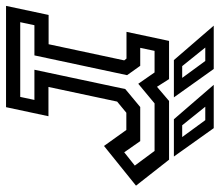

<svg xmlns="http://www.w3.org/2000/svg" viewBox="-68 -662 728 636"><g transform="rotate(90 296.0 -344.0)"><path d="M-2.5 0 27.5 -141H124.5L178 -391.5L172 -399H83.5L113.5 -540H240L265.5 -500L312.5 -540H507L593 -430.5L461.5 -324.5L408.5 -398.5H351.5L314.5 -368L266 -140.5H363L333 0ZM51.5 -47H299L309 -94H209L273 -395L332.5 -444.5H445.5L482.5 -391.5L526.5 -426.5L478 -492H320.5L255.5 -438L218 -492H146.5L136.5 -444.5H196L227 -401L161.5 -94H61.5ZM496.5 -556H373L259 -688H402.5ZM432 -583.5 376 -660H331.5L393 -583.5ZM300.5 -556H177L63 -688H206.5ZM236 -583.5 180 -660H135.5L197 -583.5Z"/></g></svg>

Font: Tourney Thin Medium
Style: Italic
Weight: 500
Italic angle: -12°
Version: Version 1.015